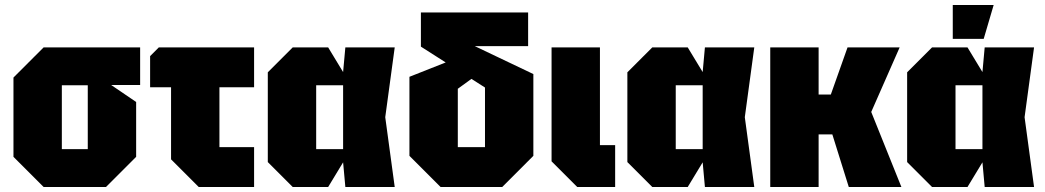

<svg xmlns="http://www.w3.org/2000/svg" viewBox="-20 -750 4192 770"><path d="M34 -121V-439L155 -560H542V-409H426L526 -341V-121L405 0H155ZM228 -152H332V-408H228Z M666 -111V-400H582V-525L617 -560H999V-400H860V-160H999V0H777Z M1154 0 1054 -100V-460L1154 -560H1296L1356 -461L1365 -560H1563L1525 -280L1563 0H1365L1356 -99L1296 0ZM1248 -152H1356V-408H1248Z M1747 0 1622 -125V-442L1814 -518L1896 -452L1816 -394V-160H1925V-399L1668 -563V-700H2098V-565H1884L2119 -453V-125L1994 0Z M2192 -560H2386V-168H2447V0H2295L2192 -103Z M2596 0 2496 -100V-460L2596 -560H2738L2798 -461L2807 -560H3005L2967 -280L3005 0H2807L2798 -99L2738 0ZM2690 -152H2798V-408H2690Z M3069 0V-560H3263V-371H3312L3379 -560H3588L3474 -301L3595 0H3384L3318 -211H3263V0Z M3718 0 3618 -100V-460L3718 -560H3860L3920 -461L3929 -560H4127L4089 -280L4127 0H3929L3920 -99L3860 0ZM3812 -152H3920V-408H3812ZM3801 -594V-730H3965L3925 -594Z"/></svg>

Font: Tektur SemiCondensed ExtraBold
Style: Regular
Weight: 800
Width: 4
Designer: Adam Jagosz
Foundry: Adam Jagosz
Version: Version 1.005;gftools[0.9.30]